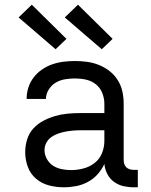

<svg xmlns="http://www.w3.org/2000/svg" viewBox="-20 -787 640 815"><path d="M251 8H250Q219 8 188 0Q157 -8 133 -28.5Q109 -49 98 -79Q87 -109 87 -141Q87 -168 95 -194.5Q103 -221 121 -241Q139 -261 163.5 -274Q188 -287 214 -294.5Q240 -302 266.5 -304.5Q293 -307 321 -307H423V-347Q423 -370 414 -392.5Q405 -415 386.5 -429.5Q368 -444 345 -449Q322 -454 298 -454Q277 -454 256 -450.5Q235 -447 217 -436.5Q199 -426 187 -407Q175 -388 175 -367H93Q93 -392 100.5 -415.5Q108 -439 123 -458.5Q138 -478 158.5 -492Q179 -506 202 -514Q225 -522 249.5 -525Q274 -528 298 -528Q324 -528 350 -524.5Q376 -521 400.5 -511Q425 -501 445.5 -485Q466 -469 480 -446.5Q494 -424 499.5 -398.5Q505 -373 505 -347V-108Q505 -99 507.5 -91Q510 -83 516 -77Q522 -71 530.5 -68.5Q539 -66 547 -66H565V8H547Q525 8 503.5 3Q482 -2 464 -15Q446 -28 435.5 -48.5Q425 -69 423 -91Q412 -67 394 -47Q376 -27 352.5 -14.5Q329 -2 303 3Q277 8 251 8ZM282 -65Q308 -65 334.5 -72Q361 -79 382 -95.5Q403 -112 413 -137Q423 -162 423 -189V-234H321Q304 -234 288 -232.5Q272 -231 256.5 -228Q241 -225 225.5 -219.5Q210 -214 197 -204.5Q184 -195 176.5 -180.5Q169 -166 169 -150Q169 -130 179 -112Q189 -94 205.5 -83.5Q222 -73 242 -69Q262 -65 282 -65ZM412 -578 255 -713 311 -767 458 -622ZM216 -578 59 -713 115 -767 262 -622Z"/></svg>

Font: Iosevka Plex Etoile
Style: Regular
Weight: 400
Designer: Belleve Invis
Foundry: Belleve Invis
Version: Version 25.1.1; ttfautohint (v1.8.4)